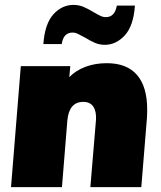

<svg xmlns="http://www.w3.org/2000/svg" viewBox="-20 -764 657 784"><path d="M581 -317Q581 -294 580 -282L557 0H349L372 -275Q374 -309 361 -328.5Q348 -348 320 -348Q262 -348 255 -272L233 0H25L65 -494H267L263 -449Q289 -476 328.5 -491Q368 -506 416 -506Q498 -506 539.5 -458Q581 -410 581 -317ZM280 -744Q301 -744 319.5 -736.5Q338 -729 361 -715Q378 -705 389.5 -699.5Q401 -694 412 -694Q449 -694 457 -741H531Q525 -658 489.5 -619.5Q454 -581 408 -581Q387 -581 369 -588.5Q351 -596 328 -610Q308 -621 297.5 -626Q287 -631 276 -631Q239 -631 232 -584H157Q163 -667 198 -705.5Q233 -744 280 -744Z"/></svg>

Font: Nunito Sans Heavy Heavy
Style: Italic
Weight: 400
Italic angle: -4.541°
Designer: Vernon Adams
Foundry: Vernon Adams
Version: Version 2.002